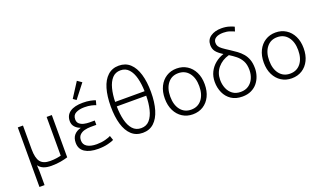

<svg xmlns="http://www.w3.org/2000/svg" viewBox="-87 -1357 3584 2121"><g transform="rotate(-20 1705.0 -296.5)"><path d="M87 184V-516H148V-238Q148 -134 182.5 -89.5Q217 -45 298 -45Q340 -45 375.5 -50.5Q411 -56 426 -61V-516H487V-19Q452 -8 403 1Q354 10 293 10Q238 10 201 -5.5Q164 -21 143 -51Q146 -20 146.5 12Q147 44 147 74V184Z M844 11Q744 11 687 -26Q630 -63 630 -137Q630 -193 658.5 -226.5Q687 -260 740 -274Q701 -287 675.5 -315Q650 -343 650 -384Q650 -454 703 -490.5Q756 -527 854 -527Q904 -527 942.5 -519Q981 -511 1000 -503L986 -450Q968 -458 933.5 -466Q899 -474 852 -474Q794 -474 753.5 -453.5Q713 -433 713 -382Q713 -348 734.5 -329.5Q756 -311 787.5 -304Q819 -297 851 -297H912V-246H845Q808 -246 773 -237Q738 -228 715.5 -205Q693 -182 693 -141Q693 -93 733.5 -68Q774 -43 846 -43Q900 -43 946.5 -55.5Q993 -68 1011 -79L1029 -26Q1010 -15 958.5 -2Q907 11 844 11ZM801 -578 765 -604 876 -777 928 -741Z M1367 13Q1288 13 1235.5 -35.5Q1183 -84 1157 -172.5Q1131 -261 1131 -382Q1131 -502 1157 -590.5Q1183 -679 1236 -727.5Q1289 -776 1367 -776Q1446 -776 1498.5 -727.5Q1551 -679 1577.5 -590Q1604 -501 1604 -381Q1604 -261 1577.5 -172.5Q1551 -84 1498.5 -35.5Q1446 13 1367 13ZM1194 -413H1540Q1538 -498 1520 -568Q1502 -638 1464.5 -679.5Q1427 -721 1367 -721Q1307 -721 1269.5 -679.5Q1232 -638 1214 -568Q1196 -498 1194 -413ZM1367 -42Q1429 -42 1466.5 -85Q1504 -128 1521.5 -200Q1539 -272 1540 -360H1194Q1195 -272 1212.5 -199.5Q1230 -127 1268 -84.5Q1306 -42 1367 -42Z M1956 10Q1888 10 1835 -23.5Q1782 -57 1752 -117.5Q1722 -178 1722 -259Q1722 -340 1752 -400.5Q1782 -461 1835 -494.5Q1888 -528 1956 -528Q2025 -528 2078 -494.5Q2131 -461 2161 -400.5Q2191 -340 2191 -259Q2191 -178 2161.5 -117.5Q2132 -57 2079 -23.5Q2026 10 1956 10ZM1956 -45Q2035 -45 2081 -103Q2127 -161 2127 -259Q2127 -357 2081 -415Q2035 -473 1956 -473Q1878 -473 1832 -414.5Q1786 -356 1786 -259Q1786 -161 1832 -103Q1878 -45 1956 -45Z M2538 13Q2460 13 2408 -22Q2356 -57 2329.5 -115.5Q2303 -174 2303 -243Q2303 -307 2328.5 -358.5Q2354 -410 2398.5 -446.5Q2443 -483 2499 -501Q2443 -536 2419.5 -567Q2396 -598 2396 -643Q2396 -707 2446 -741.5Q2496 -776 2573 -776Q2624 -776 2664 -763.5Q2704 -751 2720 -742L2704 -691Q2686 -700 2652 -711.5Q2618 -723 2576 -723Q2521 -723 2489.5 -703.5Q2458 -684 2458 -647Q2458 -623 2468.5 -605.5Q2479 -588 2505.5 -568Q2532 -548 2581 -517Q2619 -493 2653.5 -467.5Q2688 -442 2715 -410.5Q2742 -379 2757.5 -336.5Q2773 -294 2773 -234Q2773 -189 2758.5 -145Q2744 -101 2715.5 -65.5Q2687 -30 2642.5 -8.5Q2598 13 2538 13ZM2538 -42Q2592 -42 2630 -68Q2668 -94 2688.5 -138.5Q2709 -183 2709 -238Q2709 -303 2686 -345Q2663 -387 2627 -416Q2591 -445 2551 -469Q2468 -446 2417.5 -386.5Q2367 -327 2367 -243Q2367 -190 2386 -144Q2405 -98 2443 -70Q2481 -42 2538 -42Z M3119 10Q3051 10 2998 -23.5Q2945 -57 2915 -117.5Q2885 -178 2885 -259Q2885 -340 2915 -400.5Q2945 -461 2998 -494.5Q3051 -528 3119 -528Q3188 -528 3241 -494.5Q3294 -461 3324 -400.5Q3354 -340 3354 -259Q3354 -178 3324.5 -117.5Q3295 -57 3242 -23.5Q3189 10 3119 10ZM3119 -45Q3198 -45 3244 -103Q3290 -161 3290 -259Q3290 -357 3244 -415Q3198 -473 3119 -473Q3041 -473 2995 -414.5Q2949 -356 2949 -259Q2949 -161 2995 -103Q3041 -45 3119 -45Z"/></g></svg>

Font: Ubuntu Sans Light
Style: Regular
Weight: 300
Designer: Dalton Maag Ltd
Foundry: Dalton Maag Ltd
Version: Version 1.006; ttfautohint (v1.8.4.7-5d5b)